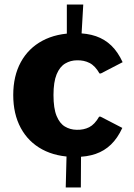

<svg xmlns="http://www.w3.org/2000/svg" viewBox="-20 -685 592 850"><path d="M275.9 -504.9V-665H348.6L339.4 -504.9ZM271 145 275.4 -27.3H338.9L337.9 145ZM314 9.8Q229 9.8 167.2 -23.4Q105.5 -56.6 72 -118.4Q38.6 -180.2 38.6 -264.2Q38.6 -348.6 72.3 -410.2Q106 -471.7 168.2 -504.9Q230.5 -538.1 315.4 -538.1Q366.2 -538.1 405 -524.7Q443.8 -511.2 472.9 -483.2Q502 -455.1 522.9 -409.7L426.8 -359.9H420.4Q401.4 -393.6 376.5 -406.2Q351.6 -418.9 320.8 -418Q292.5 -418 268.6 -403.8Q244.6 -389.6 230.7 -356Q216.8 -322.3 216.8 -264.2Q216.8 -205.1 230.5 -171.9Q244.1 -138.7 267.3 -124.8Q290.5 -110.8 319.3 -110.4Q350.1 -109.4 374.8 -121.8Q399.4 -134.3 418.9 -168.5H425.3L521.5 -118.7Q500.5 -73.2 471.4 -45.2Q442.4 -17.1 403.6 -3.7Q364.7 9.8 314 9.8Z"/></svg>

Font: Comme ExtraBold
Style: Regular
Weight: 800
Version: Version 1.000;gftools[0.9.27]